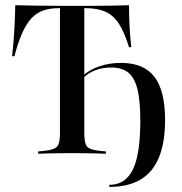

<svg xmlns="http://www.w3.org/2000/svg" viewBox="-20 -591 701 738"><path d="M208.1 -559.7Q171.8 -559.7 145.6 -550.4Q119.4 -541.1 100 -519.8Q80.6 -498.4 64.9 -462.9Q49.2 -427.4 35.5 -375H26.6Q32.3 -426.6 35.1 -475.4Q37.9 -524.2 38.7 -571Q70.2 -570.2 115.3 -569.4Q160.5 -568.5 226.6 -568.5H322.6Q377.4 -568.5 414.1 -569.4Q450.8 -570.2 475.8 -571Q475.8 -533.1 477.8 -493.1Q479.8 -453.2 484.7 -409.7H475.8Q458.1 -467.7 436.7 -500.4Q415.3 -533.1 384.3 -546.4Q353.2 -559.7 306.5 -559.7ZM250.8 -2.4Q225 -2.4 201.6 -2Q178.2 -1.6 158.9 -1.2Q139.5 -0.8 126.6 0V-8.9L151.6 -11.3Q188.7 -15.3 199.6 -27.8Q210.5 -40.3 210.5 -78.2V-201.6H304V-78.2Q304 -40.3 314.5 -27.8Q325 -15.3 362.1 -11.3L387.1 -8.9V0Q374.2 -0.8 355.2 -1.2Q336.3 -1.6 312.5 -2Q288.7 -2.4 263.7 -2.4H257.3ZM210.5 -201.6V-562.9H304V-201.6ZM400 127.4V119.4Q441.9 119.4 468.1 93.1Q494.4 66.9 506.9 12.5Q519.4 -41.9 519.4 -126.6Q519.4 -202.4 508.5 -247.2Q497.6 -291.9 473.4 -311.7Q449.2 -331.5 408.1 -331.5Q338.7 -331.5 296 -287.9V-296.8Q319.4 -321 358.9 -335.1Q398.4 -349.2 445.2 -349.2Q532.3 -349.2 573.4 -296Q614.5 -242.7 614.5 -129.8Q614.5 -43.5 591.1 13.7Q567.7 71 520.2 99.2Q472.6 127.4 400 127.4Z"/></svg>

Font: Playfair 144pt SemiCondensed Medium
Style: Regular
Weight: 500
Width: 4
Designer: Claus Eggers Sørensen
Foundry: Claus Eggers Sørensen
Version: Version 2.203